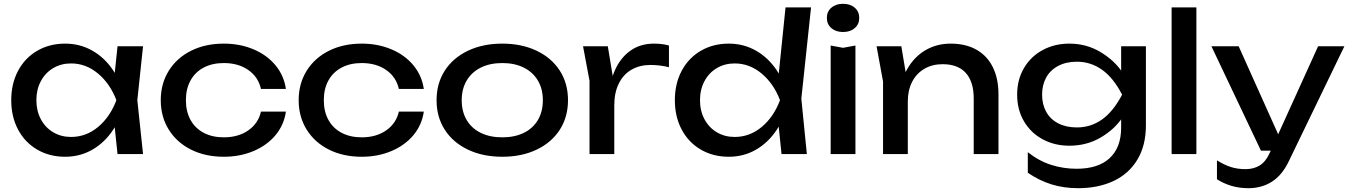

<svg xmlns="http://www.w3.org/2000/svg" viewBox="-20 -809 7085 1008"><path d="M575 -210 601 -283 575 -355 597 -566H731L701 -283L731 0H597ZM322 14Q240 14 175.5 -23.5Q111 -61 75 -128.5Q39 -196 39 -283Q39 -370 75 -437.5Q111 -505 175.5 -542.5Q240 -580 322 -580Q400 -580 465 -543Q530 -506 574.5 -439Q619 -372 637 -283Q618 -194 573.5 -127Q529 -60 464.5 -23Q400 14 322 14ZM353 -90Q432 -90 495 -142.5Q558 -195 591 -283Q558 -370 494.5 -423Q431 -476 353 -476Q301 -476 259.5 -451.5Q218 -427 194.5 -383Q171 -339 171 -283Q171 -227 194.5 -183Q218 -139 259.5 -114.5Q301 -90 353 -90Z M1155 14Q1058 14 983 -23.5Q908 -61 866 -128.5Q824 -196 824 -283Q824 -370 866 -437.5Q908 -505 983 -542.5Q1058 -580 1155 -580Q1240 -580 1311 -550Q1382 -520 1426.5 -466Q1471 -412 1481 -342H1350Q1336 -405 1283.5 -441.5Q1231 -478 1155 -478Q1095 -478 1050 -454.5Q1005 -431 980.5 -387Q956 -343 956 -283Q956 -223 980.5 -179Q1005 -135 1050 -111.5Q1095 -88 1155 -88Q1231 -88 1283.5 -124.5Q1336 -161 1350 -223H1481Q1471 -153 1426.5 -99.5Q1382 -46 1311 -16Q1240 14 1155 14Z M1879 14Q1782 14 1707 -23.5Q1632 -61 1590 -128.5Q1548 -196 1548 -283Q1548 -370 1590 -437.5Q1632 -505 1707 -542.5Q1782 -580 1879 -580Q1964 -580 2035 -550Q2106 -520 2150.5 -466Q2195 -412 2205 -342H2074Q2060 -405 2007.5 -441.5Q1955 -478 1879 -478Q1819 -478 1774 -454.5Q1729 -431 1704.5 -387Q1680 -343 1680 -283Q1680 -223 1704.5 -179Q1729 -135 1774 -111.5Q1819 -88 1879 -88Q1955 -88 2007.5 -124.5Q2060 -161 2074 -223H2205Q2195 -153 2150.5 -99.5Q2106 -46 2035 -16Q1964 14 1879 14Z M2272 -283Q2272 -371 2315 -438Q2358 -505 2436.5 -542.5Q2515 -580 2617 -580Q2719 -580 2797.5 -542.5Q2876 -505 2919 -438Q2962 -371 2962 -283Q2962 -195 2919 -128Q2876 -61 2797.5 -23.5Q2719 14 2617 14Q2515 14 2436.5 -23.5Q2358 -61 2315 -128Q2272 -195 2272 -283ZM2830 -283Q2830 -342 2804 -386Q2778 -430 2730 -454Q2682 -478 2617 -478Q2552 -478 2504 -454Q2456 -430 2430 -386Q2404 -342 2404 -283Q2404 -223 2430 -179Q2456 -135 2504 -111.5Q2552 -88 2617 -88Q2682 -88 2730 -111.5Q2778 -135 2804 -179Q2830 -223 2830 -283Z M3171 -566 3205 -360V0H3075V-385L3041 -566ZM3395 -468Q3339 -468 3296 -443.5Q3253 -419 3229 -371Q3205 -323 3205 -256L3175 -293Q3180 -376 3208.5 -440.5Q3237 -505 3289 -542.5Q3341 -580 3414 -580Q3434 -580 3455 -577.5Q3476 -575 3492 -570V-456Q3470 -462 3444 -465Q3418 -468 3395 -468Z M4061 -215 4090 -282 4062 -359 4104 -770H4238L4187 -291L4216 0H4083ZM3806 14Q3724 14 3659.5 -23.5Q3595 -61 3559 -128.5Q3523 -196 3523 -283Q3523 -370 3559 -437.5Q3595 -505 3659.5 -542.5Q3724 -580 3806 -580Q3884 -580 3949 -543Q4014 -506 4058.5 -439Q4103 -372 4121 -283Q4102 -194 4057.5 -127Q4013 -60 3948.5 -23Q3884 14 3806 14ZM3837 -90Q3916 -90 3979 -142.5Q4042 -195 4075 -283Q4042 -370 3978.5 -423Q3915 -476 3837 -476Q3785 -476 3743.5 -451.5Q3702 -427 3678.5 -383Q3655 -339 3655 -283Q3655 -227 3678.5 -183Q3702 -139 3743.5 -114.5Q3785 -90 3837 -90Z M4406 -558 4471 -570V0H4341V-570ZM4321 -715Q4321 -748 4344.5 -768.5Q4368 -789 4406 -789Q4444 -789 4467.5 -768.5Q4491 -748 4491 -715Q4491 -682 4467.5 -661.5Q4444 -641 4406 -641Q4368 -641 4344.5 -661.5Q4321 -682 4321 -715Z M4712 -566 4746 -362V0H4616V-381L4582 -566ZM5222 -313V0H5092V-292Q5092 -380 5050.5 -426Q5009 -472 4929 -472Q4874 -472 4832.5 -447.5Q4791 -423 4768.5 -379Q4746 -335 4746 -276L4700 -301Q4708 -387 4745 -450Q4782 -513 4840.5 -546.5Q4899 -580 4971 -580Q5050 -580 5106.5 -548Q5163 -516 5192.5 -456Q5222 -396 5222 -313Z M5866 -239 5871 -257V-366L5866 -386V-566H5996V-151Q5996 -45 5951 29.5Q5906 104 5825.5 141.5Q5745 179 5640 179Q5565 179 5500.5 159Q5436 139 5376 98V-10Q5434 36 5498.5 56.5Q5563 77 5632 77Q5746 77 5806 21Q5866 -35 5866 -139ZM5320 -312Q5320 -391 5356 -452Q5392 -513 5454.5 -546.5Q5517 -580 5594 -580Q5684 -580 5758 -535.5Q5832 -491 5873.5 -427.5Q5915 -364 5915 -311Q5915 -256 5873.5 -193Q5832 -130 5758.5 -87Q5685 -44 5594 -44Q5517 -44 5454.5 -77.5Q5392 -111 5356 -172Q5320 -233 5320 -312ZM5871 -312Q5825 -401 5765.5 -443Q5706 -485 5634 -485Q5577 -485 5535.5 -463Q5494 -441 5472.5 -402Q5451 -363 5451 -312Q5451 -261 5472.5 -222Q5494 -183 5535.5 -161.5Q5577 -140 5634 -140Q5707 -140 5766 -182Q5825 -224 5871 -312Z M6261 -770V0H6131V-770Z M6369 132V33Q6408 57 6442.5 68Q6477 79 6519 79Q6562 79 6593.5 59.5Q6625 40 6645 -4L6900 -566H7038L6745 40Q6710 112 6656.5 145.5Q6603 179 6535 179Q6487 179 6446 167Q6405 155 6369 132ZM6340 -566H6483L6729 -18H6600Z"/></svg>

Font: Unbounded Variable
Style: Regular
Weight: 400
Designer: Luke Prowse, Jean-Baptiste Morizot, Fátima Lázaro, Florian Runge
Foundry: NaN
Version: Version 1.600;FEAKit 1.0